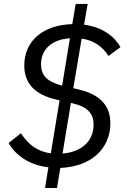

<svg xmlns="http://www.w3.org/2000/svg" viewBox="-20 -831 640 964"><path d="M223 8.9 206 112.9H266L283 12.1C437.1 6 534.1 -84.2 534.1 -212C534.1 -296.9 486.9 -355.8 373.9 -382.1L348 -388.1L389.9 -637.1C448.9 -628.9 492.9 -599.1 524.9 -550.1L584.9 -594.1C554 -649.1 494 -695 402 -707L420.1 -811.1H360.1L343 -709.9C198.9 -706 101.9 -627.8 101.9 -502.1C101.9 -411.9 155.9 -355.1 263.1 -331L279.1 -327.1L235.1 -61.1C169 -70 122.9 -104 84.9 -161.9L23.1 -112.9C58.9 -50.1 127.8 -2.1 223 8.9ZM186.1 -508.2C186.1 -584.2 241.1 -633.2 331 -638.8L291.9 -400.9L279.1 -404.8C218 -422.9 186.1 -451 186.1 -508.2ZM294 -60 335.9 -313.9 345.9 -312.1C421.2 -294 449.9 -259.9 449.9 -204.9C449.9 -122.9 389.9 -67.8 294 -60Z"/></svg>

Font: Margiela Mono Italic Italic
Style: Regular
Weight: 400
Designer: Mike Abbink, Paul van der Laan, Pieter van Rosmalen
Foundry: Bold Monday
Version: Version 2.003 2021